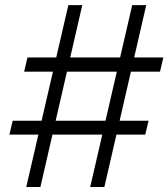

<svg xmlns="http://www.w3.org/2000/svg" viewBox="-20 -748 673 768"><path d="M340.8 0 508.8 -727.5H564.9L397.5 0ZM17.6 -209.5 30.8 -265.1H574.2L561 -209.5ZM85 0 253.4 -727.5H309.1L141.6 0ZM76.7 -461.4 89.8 -518.1H633.3L620.1 -461.4Z"/></svg>

Font: Inter 20pt Light
Style: Italic
Weight: 300
Italic angle: -9.3988°
Version: Version 4.001;git-66647c0bb